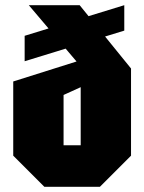

<svg xmlns="http://www.w3.org/2000/svg" viewBox="-20 -720 556 740"><path d="M151 0H365L485 -120V-456L287 -700H91L275 -483L31 -406V-120ZM291 -384V-160H225V-354ZM75 -484 459 -602V-700L75 -582Z"/></svg>

Font: Tektur Condensed ExtraBold
Style: Regular
Weight: 800
Width: 3
Designer: Adam Jagosz
Foundry: Adam Jagosz
Version: Version 1.005;gftools[0.9.30]